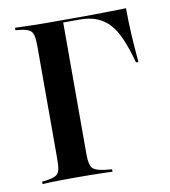

<svg xmlns="http://www.w3.org/2000/svg" viewBox="-69 -631 612 691"><g transform="rotate(-10 237.0 -285.5)"><path d="M99.2 -201.6V-492.7Q99.2 -518.5 95.6 -532.3Q91.9 -546 80.6 -552Q69.4 -558.1 47.6 -560.5L31.5 -562.1V-571Q43.5 -571 60.1 -570.2Q76.6 -569.4 98 -569Q119.4 -568.5 142.7 -568.5H153.2H252.4Q317.7 -568.5 362.1 -569.4Q406.5 -570.2 437.1 -571Q437.1 -523.4 439.9 -474.2Q442.7 -425 447.6 -372.6H438.7Q425 -423.4 409.7 -459.3Q394.4 -495.2 374.6 -516.9Q354.8 -538.7 328.6 -549.2Q302.4 -559.7 266.9 -559.7H205.6V-201.6ZM142.7 -2.4Q119.4 -2.4 98 -2Q76.6 -1.6 60.1 -1.2Q43.5 -0.8 31.5 0V-8.9L47.6 -10.5Q69.4 -13.7 80.6 -19.4Q91.9 -25 95.6 -38.7Q99.2 -52.4 99.2 -78.2V-201.6H205.6V-78.2Q205.6 -40.3 216.1 -27.8Q226.6 -15.3 262.1 -11.3L287.1 -8.9V0Q274.2 -0.8 254.4 -1.2Q234.7 -1.6 210.5 -2Q186.3 -2.4 160.5 -2.4H153.2Z"/></g></svg>

Font: Playfair 144pt SemiCondensed SemiBold
Style: Regular
Weight: 600
Width: 4
Designer: Claus Eggers Sørensen
Foundry: Claus Eggers Sørensen
Version: Version 2.203